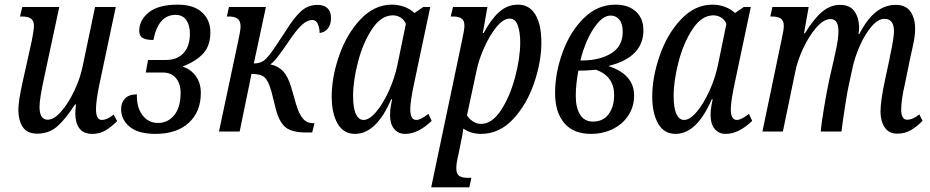

<svg xmlns="http://www.w3.org/2000/svg" viewBox="-20 -566 4000 826"><path d="M304 -77Q304 -89 307 -117H303Q261 -52 225.5 -21.5Q190 9 140 9Q97 9 78 -19.5Q59 -48 59 -94Q59 -131 77 -212L116 -387Q126 -435 126 -456Q126 -476 113.5 -485.5Q101 -495 74 -495H66L76 -536H235L171 -237Q150 -141 150 -107Q150 -51 185 -51Q212 -51 242.5 -85.5Q273 -120 299 -174Q325 -228 336 -283L389 -536H478L407 -200Q393 -132 393 -96Q393 -50 418 -50Q440 -50 469 -73L484 -45Q459 -20 434 -5Q409 10 377 10Q339 10 321.5 -14Q304 -38 304 -77Z M501 -97Q501 -125 518 -142.5Q535 -160 569 -160Q567 -105 592.5 -71Q618 -37 660 -37Q702 -37 729.5 -70.5Q757 -104 757 -167Q757 -206 737 -230Q717 -254 681 -254H607L617 -308H694Q742 -308 769.5 -337.5Q797 -367 797 -421Q797 -457 781.5 -479.5Q766 -502 735 -502Q661 -502 640 -394Q608 -394 593.5 -403Q579 -412 579 -433Q579 -480 620.5 -513Q662 -546 745 -546Q813 -546 849 -513Q885 -480 885 -428Q885 -368 853 -334.5Q821 -301 768 -281L767 -279Q801 -268 822.5 -238.5Q844 -209 844 -166Q844 -85 792 -37.5Q740 10 649 10Q575 10 538 -20.5Q501 -51 501 -97Z M1167 -95 1148 -171Q1135 -218 1118.5 -233Q1102 -248 1062 -248L1011 0H922L1004 -386Q1006 -396 1010.5 -418Q1015 -440 1015 -451Q1015 -477 1001.5 -486Q988 -495 964 -495H956L965 -536H1124L1072 -293Q1097 -293 1114 -304.5Q1131 -316 1159 -357L1210 -434Q1246 -492 1276 -518.5Q1306 -545 1345 -545Q1374 -545 1389 -530.5Q1404 -516 1404 -489Q1404 -461 1391 -444Q1378 -427 1355 -424Q1355 -445 1347.5 -462.5Q1340 -480 1323 -480Q1304 -480 1283.5 -463Q1263 -446 1236 -408L1216 -379Q1186 -336 1172 -318Q1158 -300 1143 -289Q1177 -282 1198 -259.5Q1219 -237 1233 -190L1253 -120Q1266 -76 1283 -56Q1300 -36 1327 -36H1333L1323 4H1297Q1237 4 1209.5 -17.5Q1182 -39 1167 -95Z M1407 -150Q1407 -235 1439.5 -328Q1472 -421 1531.5 -483.5Q1591 -546 1666 -546Q1695 -546 1721 -536Q1747 -526 1763 -510L1801 -536H1831L1763 -214Q1745 -131 1745 -96Q1745 -50 1771 -50Q1790 -50 1823 -76L1837 -46Q1779 10 1723 10Q1693 10 1675.5 -11.5Q1658 -33 1658 -70Q1658 -95 1662 -114Q1666 -133 1667 -139H1663Q1599 10 1507 10Q1458 10 1432.5 -34Q1407 -78 1407 -150ZM1690 -288 1726 -463Q1719 -481 1703.5 -490.5Q1688 -500 1670 -500Q1620 -500 1581 -441.5Q1542 -383 1520.5 -301Q1499 -219 1499 -153Q1499 -101 1511 -75.5Q1523 -50 1544 -50Q1569 -50 1598.5 -85Q1628 -120 1653 -175Q1678 -230 1690 -288Z M1968 -393Q1978 -439 1978 -455Q1978 -478 1965.5 -486.5Q1953 -495 1929 -495H1919L1929 -536H2077L2057 -424H2061Q2091 -481 2126.5 -513.5Q2162 -546 2209 -546Q2257 -546 2283 -503.5Q2309 -461 2309 -383Q2309 -301 2278 -209.5Q2247 -118 2188.5 -54.5Q2130 9 2051 10Q2005 10 1973 -13Q1972 -9 1970.5 4.5Q1969 18 1965 35L1953 95Q1943 135 1943 158Q1943 182 1955.5 190.5Q1968 199 1991 199H2008L1999 240H1835ZM2218 -383Q2218 -428 2207.5 -457Q2197 -486 2173 -486Q2145 -486 2115.5 -449.5Q2086 -413 2062.5 -360Q2039 -307 2030 -261L1989 -70Q1997 -56 2013.5 -44.5Q2030 -33 2049 -33Q2097 -33 2135.5 -92Q2174 -151 2196 -234Q2218 -317 2218 -383Z M2368 -165Q2368 -251 2400 -340Q2432 -429 2491 -487.5Q2550 -546 2628 -546Q2683 -546 2715.5 -516.5Q2748 -487 2748 -436Q2748 -319 2597 -282Q2708 -246 2708 -155Q2708 -108 2684 -70.5Q2660 -33 2617.5 -11.5Q2575 10 2522 10Q2447 10 2407.5 -36.5Q2368 -83 2368 -165ZM2484 -306Q2560 -306 2609.5 -336.5Q2659 -367 2659 -429Q2659 -464 2644.5 -481.5Q2630 -499 2607 -499Q2579 -499 2552 -467.5Q2525 -436 2505.5 -391Q2486 -346 2477 -306ZM2622 -157Q2622 -238 2544 -266Q2507 -262 2468 -262Q2457 -202 2457 -153Q2457 -103 2475.5 -73Q2494 -43 2531 -43Q2575 -43 2598.5 -75Q2622 -107 2622 -157Z M2786 -150Q2786 -235 2818.5 -328Q2851 -421 2910.5 -483.5Q2970 -546 3045 -546Q3074 -546 3100 -536Q3126 -526 3142 -510L3180 -536H3210L3142 -214Q3124 -131 3124 -96Q3124 -50 3150 -50Q3169 -50 3202 -76L3216 -46Q3158 10 3102 10Q3072 10 3054.5 -11.5Q3037 -33 3037 -70Q3037 -95 3041 -114Q3045 -133 3046 -139H3042Q2978 10 2886 10Q2837 10 2811.5 -34Q2786 -78 2786 -150ZM3069 -288 3105 -463Q3098 -481 3082.5 -490.5Q3067 -500 3049 -500Q2999 -500 2960 -441.5Q2921 -383 2899.5 -301Q2878 -219 2878 -153Q2878 -101 2890 -75.5Q2902 -50 2923 -50Q2948 -50 2977.5 -85Q3007 -120 3032 -175Q3057 -230 3069 -288Z M3768 -86Q3768 -132 3788 -225L3805 -304Q3806 -308 3807 -313Q3808 -318 3809 -325Q3826 -403 3826 -431Q3826 -485 3785 -485Q3758 -485 3729.5 -452Q3701 -419 3679 -369Q3657 -319 3647 -271L3633 -207Q3626 -177 3615.5 -109Q3605 -41 3600 0H3511Q3513 -30 3525 -102.5Q3537 -175 3548 -225L3566 -304Q3567 -310 3577 -354.5Q3587 -399 3587 -433Q3587 -484 3553 -484Q3524 -484 3492 -447.5Q3460 -411 3435 -357Q3410 -303 3401 -256L3348 0H3260L3344 -403Q3352 -438 3352 -455Q3352 -478 3338.5 -486.5Q3325 -495 3301 -495H3294L3303 -536H3459L3439 -423H3443Q3481 -485 3516.5 -515Q3552 -545 3594 -545Q3637 -545 3656.5 -516.5Q3676 -488 3676 -444Q3676 -432 3673 -420H3677Q3710 -484 3748.5 -514.5Q3787 -545 3834 -545Q3877 -545 3897 -516Q3917 -487 3917 -442Q3917 -412 3908 -371.5Q3899 -331 3897 -322L3873 -205Q3857 -136 3857 -93Q3857 -73 3863.5 -62Q3870 -51 3882 -51Q3908 -51 3935 -74L3949 -46Q3924 -21 3898.5 -6Q3873 9 3840 9Q3804 9 3786 -18Q3768 -45 3768 -86Z"/></svg>

Font: Noto Serif Cond
Style: Italic
Weight: 400
Width: 3
Italic angle: -12°
Designer: Monotype Design Team
Foundry: Monotype Imaging Inc.
Version: Version 1.001